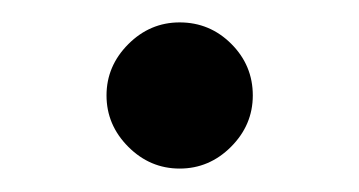

<svg xmlns="http://www.w3.org/2000/svg" viewBox="-20 -148 314 168"><path d="M137.2 -128.4Q163.6 -128.4 182.4 -109.6Q201.2 -90.8 201.2 -64.5Q201.2 -38.6 182.1 -19.5Q163.1 -0.5 137.2 -0.5Q111.3 -0.5 92.3 -19.5Q73.2 -38.6 73.2 -64.5Q73.2 -90.3 92.3 -109.4Q111.3 -128.4 137.2 -128.4Z"/></svg>

Font: Sahel FD
Style: FD
Weight: 400
Foundry: Saber Rastikerdar (saber.rastikerdar@gmail.com)
Version: Version 3.3.1